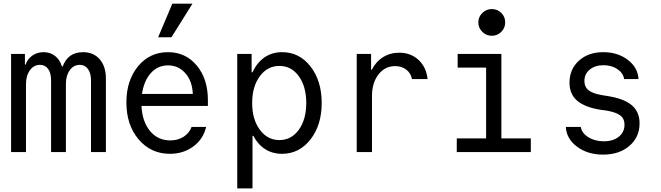

<svg xmlns="http://www.w3.org/2000/svg" viewBox="-20 -837 3638 1057"><path d="M41 0V-540H117.2V-481.9H121.1Q131.8 -513.2 158.7 -531.5Q185.5 -549.8 220.2 -549.8Q256.8 -549.8 283.4 -528.8Q310.1 -507.8 320.8 -471.2H325.2Q354 -549.8 437 -549.8Q495.1 -549.8 529.1 -510.5Q563 -471.2 563 -404.8V0H481V-394Q481 -434.1 464.4 -457Q447.8 -480 418.9 -480Q385.7 -480 364.3 -450.7Q342.8 -421.4 342.8 -376V0H261.2V-394Q261.2 -434.6 245.1 -457.3Q229 -480 200.2 -480Q166.5 -480 144.8 -450.2Q123 -420.4 123 -374V0Z M758.8 -253.9Q763.2 -167 806.2 -115.5Q849.1 -64 917.5 -64Q959.5 -64 991 -84.2Q1022.5 -104.5 1034.7 -138.2H1114.7Q1099.6 -71.8 1044.7 -31Q989.7 9.8 915.5 9.8Q810.5 9.8 743.2 -69.6Q675.8 -148.9 675.8 -272.9Q675.8 -394.5 740 -472.2Q804.2 -549.8 904.8 -549.8Q1002 -549.8 1063.2 -476.3Q1124.5 -402.8 1124.5 -286.1V-253.9ZM904.8 -477.1Q848.6 -477.1 810.5 -434.8Q772.5 -392.6 761.7 -319.8H1041.5Q1038.6 -390.6 1000.5 -433.8Q962.4 -477.1 904.8 -477.1ZM1039.6 -816.9 923.8 -631.8H850.6L928.7 -816.9Z M1286.1 -540H1365.2V-439H1370.1Q1394.5 -492.7 1436.3 -521.2Q1478 -549.8 1533.2 -549.8Q1628.4 -549.8 1689.7 -470.7Q1751 -391.6 1751 -270Q1751 -148.4 1689.2 -69.3Q1627.4 9.8 1532.2 9.8Q1480.5 9.8 1440.2 -15.6Q1399.9 -41 1375 -88.9H1370.1V200.2H1286.1ZM1625 -417.5Q1584 -474.1 1518.1 -474.1Q1452.1 -474.1 1410.2 -417Q1368.2 -359.9 1368.2 -270Q1368.2 -180.2 1410.2 -123Q1452.1 -65.9 1518.1 -65.9Q1584 -65.9 1625 -122.6Q1666 -179.2 1666 -270Q1666 -360.8 1625 -417.5Z M2027.8 0H1943.8V-540H2022.9V-453.1H2026.9Q2049.3 -497.6 2088.6 -522.2Q2127.9 -546.9 2177.7 -546.9Q2241.2 -546.9 2283.9 -507.3Q2326.7 -467.8 2334 -401.9H2248Q2241.7 -434.6 2216.3 -453.9Q2190.9 -473.1 2155.8 -473.1Q2099.1 -473.1 2063.5 -427Q2027.8 -380.9 2027.8 -307.1Z M2494.6 0V-75.2H2656.2V-464.8H2499.5V-540H2740.2V-75.2H2902.3V0ZM2613.3 -713.9Q2613.3 -744.1 2635.3 -765.6Q2657.2 -787.1 2687.5 -787.1Q2718.3 -787.1 2739.7 -765.9Q2761.2 -744.6 2761.2 -713.9Q2761.2 -683.1 2739.7 -661.6Q2718.3 -640.1 2687.5 -640.1Q2657.2 -640.1 2635.3 -661.6Q2613.3 -683.1 2613.3 -713.9Z M3095.2 -138.2H3177.2Q3182.6 -104.5 3218.8 -81.8Q3254.9 -59.1 3304.2 -59.1Q3355 -59.1 3386.5 -84.2Q3418 -109.4 3418 -150.9Q3418 -184.1 3394.3 -201.9Q3370.6 -219.7 3314.9 -229L3290 -231.9Q3199.7 -246.1 3157.5 -282.5Q3115.2 -318.8 3115.2 -381.8Q3115.2 -456.1 3167 -502.9Q3218.8 -549.8 3301.3 -549.8Q3380.4 -549.8 3436 -507.6Q3491.7 -465.3 3495.1 -401.9H3416Q3410.6 -435.1 3378.9 -456.5Q3347.2 -478 3302.2 -478Q3255.9 -478 3226.6 -453.9Q3197.3 -429.7 3197.3 -391.1Q3197.3 -358.4 3220.7 -339.8Q3244.1 -321.3 3295.9 -313L3319.8 -309.1Q3412.6 -295.4 3456.8 -258.8Q3501 -222.2 3501 -158.2Q3501 -82 3445.1 -33.9Q3389.2 14.2 3299.8 14.2Q3215.3 14.2 3156.7 -29.5Q3098.1 -73.2 3095.2 -138.2Z"/></svg>

Font: CommitMono
Style: Regular
Weight: 400
Monospace: yes
Designer: Eigil Nikolajsen
Foundry: Eigil Nikolajsen
Version: Version 1.143